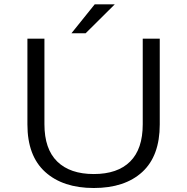

<svg xmlns="http://www.w3.org/2000/svg" viewBox="-20 -884 890 914"><path d="M320 -725.5 431 -863.5H526.5L387.5 -725.5ZM426.5 11Q279.5 11 195 -65.5Q110.5 -142 110.5 -291.5V-700H191.5V-292.5Q191.5 -174.5 252.5 -115Q313.5 -55.5 426.5 -55.5Q539.5 -55.5 599.5 -115Q659.5 -174.5 659.5 -292.5V-700H740.5V-291.5Q740.5 -141.5 657.2 -65.2Q574 11 426.5 11Z"/></svg>

Font: League Mono Wide Light
Style: Regular
Weight: 300
Width: 8
Designer: Tyler Finck
Foundry: The League of Moveable Type / Tyler Finck
Version: Version 2.210